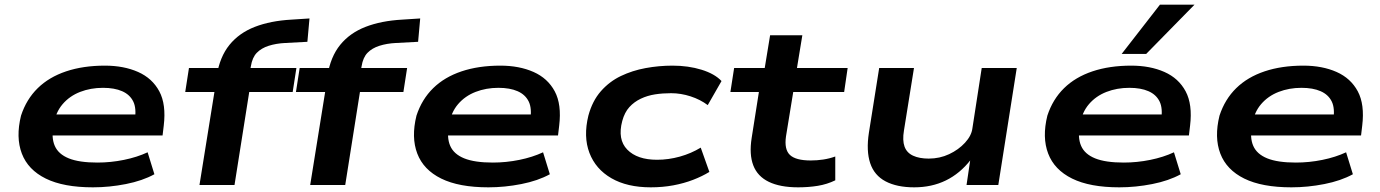

<svg xmlns="http://www.w3.org/2000/svg" viewBox="-20 -792 5908 822"><path d="M378 10Q252 10 176 -27.5Q100 -65 73.5 -134.5Q47 -204 70 -297Q93 -367 141.5 -414.5Q190 -462 263 -486.5Q336 -511 429 -511Q510 -511 571 -484Q632 -457 662 -401Q692 -345 681 -254L676 -212H176L189 -302H583L557 -277Q565 -328 550.5 -357.5Q536 -387 503 -401.5Q470 -416 421 -416Q368 -416 323 -398.5Q278 -381 248 -346Q218 -311 209 -257Q199 -203 214.5 -167.5Q230 -132 274.5 -114Q319 -96 397 -96Q454 -96 510.5 -107.5Q567 -119 612 -140L641 -46Q590 -18 519 -4Q448 10 378 10Z M834 0 898 -398H773L789 -501H963L905 -450L908 -468Q921 -549 962.5 -600Q1004 -651 1071 -677Q1138 -703 1228 -708L1305 -713L1296 -613L1201 -608Q1162 -606 1130.5 -596Q1099 -586 1079.5 -566Q1060 -546 1054 -508L1048 -476L1024 -501H1249L1233 -398H1047L984 0Z M1308 0 1372 -398H1247L1263 -501H1437L1379 -450L1382 -468Q1395 -549 1436.5 -600Q1478 -651 1545 -677Q1612 -703 1702 -708L1779 -713L1770 -613L1675 -608Q1636 -606 1604.5 -596Q1573 -586 1553.5 -566Q1534 -546 1528 -508L1522 -476L1498 -501H1723L1707 -398H1521L1458 0Z M2071 10Q1945 10 1869 -27.5Q1793 -65 1766.5 -134.5Q1740 -204 1763 -297Q1786 -367 1834.5 -414.5Q1883 -462 1956 -486.5Q2029 -511 2122 -511Q2203 -511 2264 -484Q2325 -457 2355 -401Q2385 -345 2374 -254L2369 -212H1869L1882 -302H2276L2250 -277Q2258 -328 2243.5 -357.5Q2229 -387 2196 -401.5Q2163 -416 2114 -416Q2061 -416 2016 -398.5Q1971 -381 1941 -346Q1911 -311 1902 -257Q1892 -203 1907.5 -167.5Q1923 -132 1967.5 -114Q2012 -96 2090 -96Q2147 -96 2203.5 -107.5Q2260 -119 2305 -140L2334 -46Q2283 -18 2212 -4Q2141 10 2071 10Z M2766 10Q2665 10 2597.5 -29Q2530 -68 2503.5 -137.5Q2477 -207 2499 -297Q2516 -360 2552.5 -401.5Q2589 -443 2638 -466.5Q2687 -490 2744 -500.5Q2801 -511 2859 -511Q2927 -511 2983.5 -493.5Q3040 -476 3069 -445L3010 -342Q2978 -366 2936.5 -379.5Q2895 -393 2853 -393Q2817 -393 2784.5 -388Q2752 -383 2723.5 -369.5Q2695 -356 2674.5 -333.5Q2654 -311 2644 -274Q2623 -195 2665.5 -151.5Q2708 -108 2793 -108Q2842 -108 2890.5 -121.5Q2939 -135 2980 -160L3017 -56Q2986 -37 2947 -22Q2908 -7 2862.5 1.5Q2817 10 2766 10Z M3397 10Q3320 10 3271.5 -13.5Q3223 -37 3205 -84Q3187 -131 3198 -201L3229 -398H3107L3123 -501H3254L3277 -641H3415L3392 -501H3609L3594 -398H3376L3345 -208Q3337 -152 3362 -128.5Q3387 -105 3451 -105Q3478 -105 3504.5 -109Q3531 -113 3556 -122V-20Q3521 -3 3481.5 3.5Q3442 10 3397 10Z M3894 10Q3820 10 3771.5 -15.5Q3723 -41 3705.5 -93.5Q3688 -146 3700 -224L3744 -501H3893L3850 -233Q3843 -191 3852.5 -164.5Q3862 -138 3889 -125.5Q3916 -113 3956 -113Q4003 -113 4043.5 -132Q4084 -151 4111.5 -181Q4139 -211 4143 -242L4183 -501H4333L4254 0H4118L4134 -108H4136Q4090 -49 4029.5 -19.5Q3969 10 3894 10Z M4772 10Q4646 10 4570 -27.5Q4494 -65 4467.5 -134.5Q4441 -204 4464 -297Q4487 -367 4535.5 -414.5Q4584 -462 4657 -486.5Q4730 -511 4823 -511Q4904 -511 4965 -484Q5026 -457 5056 -401Q5086 -345 5075 -254L5070 -212H4570L4583 -302H4977L4951 -277Q4959 -328 4944.5 -357.5Q4930 -387 4897 -401.5Q4864 -416 4815 -416Q4762 -416 4717 -398.5Q4672 -381 4642 -346Q4612 -311 4603 -257Q4593 -203 4608.5 -167.5Q4624 -132 4668.5 -114Q4713 -96 4791 -96Q4848 -96 4904.5 -107.5Q4961 -119 5006 -140L5035 -46Q4984 -18 4913 -4Q4842 10 4772 10ZM4782 -561 4946 -772H5094L4887 -561Z M5509 10Q5383 10 5307 -27.5Q5231 -65 5204.5 -134.5Q5178 -204 5201 -297Q5224 -367 5272.5 -414.5Q5321 -462 5394 -486.5Q5467 -511 5560 -511Q5641 -511 5702 -484Q5763 -457 5793 -401Q5823 -345 5812 -254L5807 -212H5307L5320 -302H5714L5688 -277Q5696 -328 5681.5 -357.5Q5667 -387 5634 -401.5Q5601 -416 5552 -416Q5499 -416 5454 -398.5Q5409 -381 5379 -346Q5349 -311 5340 -257Q5330 -203 5345.5 -167.5Q5361 -132 5405.5 -114Q5450 -96 5528 -96Q5585 -96 5641.5 -107.5Q5698 -119 5743 -140L5772 -46Q5721 -18 5650 -4Q5579 10 5509 10Z"/></svg>

Font: Nunito Sans 7pt Expanded
Style: Bold Italic
Weight: 700
Width: 7
Italic angle: -9°
Designer: Vernon Adams
Foundry: Vernon Adams
Version: Version 3.101;gftools[0.9.27]